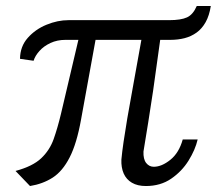

<svg xmlns="http://www.w3.org/2000/svg" viewBox="-20 -615 726 643"><path d="M80.5 8 32 -42.5Q89.5 -58 118 -85Q146.5 -112 159.8 -149.5Q173 -187 184 -233L242.5 -481.5H199Q171.5 -481.5 149 -471Q126.5 -460.5 112 -444.2Q97.5 -428 92.5 -411.5L47 -418Q47.5 -459.5 73 -488.2Q98.5 -517 135.8 -532.2Q173 -547.5 209.5 -547.5H546.5Q586 -547.5 606.2 -556.8Q626.5 -566 639 -595H686Q681 -563 668.8 -541Q656.5 -519 638.5 -506Q620.5 -493 598.2 -487.2Q576 -481.5 550.5 -481.5H516.5Q502.5 -378 492.8 -311.5Q483 -245 476.5 -205.8Q470 -166.5 466.5 -144.5Q463 -122.5 460.5 -107.5Q459.5 -82 469.5 -69.2Q479.5 -56.5 495 -56.5Q521.5 -56.5 550.5 -79.8Q579.5 -103 592 -148H642Q634 -113.5 611.5 -77.2Q589 -41 553.2 -16.5Q517.5 8 468.5 8Q440.5 8 421.8 -3Q403 -14 394.2 -34Q385.5 -54 386.5 -80.5Q389 -107 393.8 -139.8Q398.5 -172.5 406.2 -218Q414 -263.5 425.8 -327.8Q437.5 -392 453.5 -481.5H300L251.5 -215Q237 -134 213.2 -87.8Q189.5 -41.5 156.5 -20.2Q123.5 1 80.5 8Z"/></svg>

Font: Merriweather 36pt Light
Style: Italic
Weight: 300
Italic angle: -7.8°
Version: Version 2.101